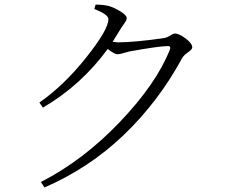

<svg xmlns="http://www.w3.org/2000/svg" viewBox="-20 -787 1040 850"><path d="M397.5 -747.1 403.3 -766.6Q435.5 -766.6 460.9 -760.7Q487.3 -752.9 514.2 -735.8Q541 -718.8 541 -707Q541 -700.2 537.1 -693.4Q533.2 -686.5 524.9 -675.3Q516.6 -664.1 511.7 -655.3Q485.4 -612.3 478.5 -601.6Q496.1 -599.6 502 -599.6Q575.2 -599.6 705.1 -618.2Q720.7 -621.1 733.9 -629.9Q747.1 -638.7 753.9 -638.7Q772.5 -638.7 801.8 -616.7Q831.1 -594.7 831.1 -577.1Q831.1 -568.4 812 -555.2Q793 -542 786.1 -529.3Q681.6 -336.9 528.3 -189.9Q375 -43 176.8 43L161.1 18.6Q348.6 -77.1 510.7 -247.1Q672.9 -417 732.4 -568.4Q737.3 -583 723.6 -583Q685.5 -583 554.7 -559.6Q546.9 -557.6 534.7 -554.2Q522.5 -550.8 514.2 -548.8Q505.9 -546.9 500 -546.9Q486.3 -546.9 457 -570.3Q338.9 -409.2 169.9 -310.5L154.3 -333Q263.7 -409.2 361.8 -532.7Q460 -656.2 460 -702.1Q460 -722.7 397.5 -747.1Z"/></svg>

Font: GenYoMin TW TTF Light
Style: Regular
Weight: 300
Version: Version 1.300